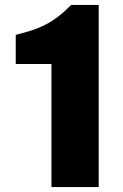

<svg xmlns="http://www.w3.org/2000/svg" viewBox="-20 -760 501 780"><path d="M381 -740V0H189V-500H44V-618L65 -624Q133 -641 176.5 -666Q220 -691 262 -733L269 -740Z"/></svg>

Font: Be Vietnam Black
Style: Regular
Weight: 900
Designer: Lam Bao; Tony Le; Vietanh Nguyen
Foundry: Yellow Type Foundry
Version: Version 5.000